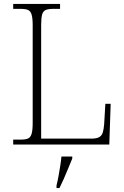

<svg xmlns="http://www.w3.org/2000/svg" viewBox="-20 -734 631 975"><path d="M47 0V-25H84Q109 -25 122 -30.5Q135 -36 140.5 -54.5Q146 -73 146 -109V-605Q146 -642 140.5 -660Q135 -678 122 -683.5Q109 -689 84 -689H47V-714H285V-689H251Q226 -689 212.5 -683.5Q199 -678 194 -660.5Q189 -643 189 -606V-30H443Q470 -30 483.5 -37.5Q497 -45 502 -61.5Q507 -78 509 -104L515 -207H542L535 0ZM267 208Q273 184 277.5 158.5Q282 133 286 108Q290 83 292 61H347V71Q338 92 327 119.5Q316 147 304 174Q292 201 282 221H267Z"/></svg>

Font: Noto Serif Hebrew ExtraLight
Style: Regular
Weight: 250
Version: Version 2.003